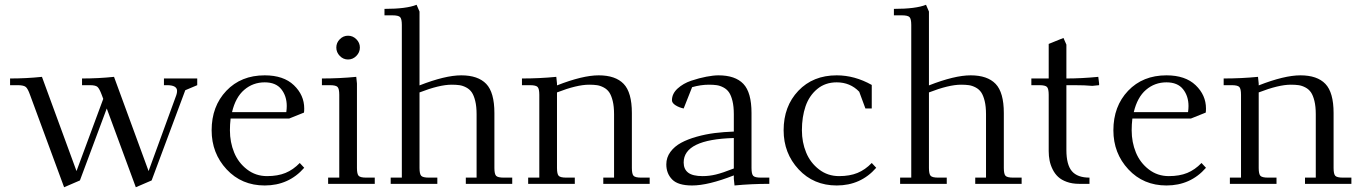

<svg xmlns="http://www.w3.org/2000/svg" viewBox="-20 -766 5669 800"><path d="M22 -411.1V-439Q89.8 -439 154.8 -445.8L298.8 -53.2L410.2 -354L403.8 -371.1Q394.5 -396 386.5 -403.6Q378.4 -411.1 355 -411.1H321.8V-439Q390.1 -439 455.1 -445.8L599.1 -53.2L714.8 -370.1Q717.8 -378.9 717.8 -387.2Q717.8 -411.1 675.8 -411.1H663.1V-439H801.8V-411.1L752 -390.1L611.8 -14.2L545.9 14.2L424.8 -314L313 -14.2L247.1 14.2L105 -371.1Q96.2 -396 87.9 -403.3Q79.6 -410.6 56.2 -411.1Z M861.8 -223.1Q861.8 -323.2 923.1 -387.7Q984.4 -452.1 1083 -452.1Q1161.6 -452.1 1204.6 -410.9Q1247.6 -369.6 1247.6 -314Q1247.6 -302.7 1246.6 -296.9L1184.6 -272H940.9Q938 -247.6 938 -223.1Q938 -173.3 955.6 -130.6Q973.1 -87.9 1009.3 -60.1Q1045.4 -32.2 1092.8 -32.2Q1137.2 -32.2 1169.4 -45.4Q1201.7 -58.6 1229 -86.9L1247.6 -66.9Q1183.1 6.8 1083 6.8Q986.8 6.8 924.3 -60.3Q861.8 -127.4 861.8 -223.1ZM946.8 -298.8H1172.9Q1174.8 -312.5 1174.8 -324.2Q1174.8 -365.7 1152.1 -394.3Q1129.4 -422.9 1083 -422.9Q1034.2 -422.9 997.8 -391.8Q961.4 -360.8 946.8 -298.8Z M1321.3 -411.1V-439Q1394 -439 1464.4 -445.8L1467.3 -418V-65.9Q1467.3 -41 1474.4 -33.4Q1481.4 -25.9 1506.3 -25.9H1541.5V0H1347.2V-25.9H1393.6V-371.1Q1393.6 -396 1386.5 -403.6Q1379.4 -411.1 1354.5 -411.1ZM1395.8 -533Q1381.3 -547.9 1381.3 -567.9Q1381.3 -587.9 1395.8 -602.5Q1410.2 -617.2 1430.2 -617.2Q1450.2 -617.2 1464.8 -602.5Q1479.5 -587.9 1479.5 -567.9Q1479.5 -547.9 1464.8 -533Q1450.2 -518.1 1430.2 -518.1Q1410.2 -518.1 1395.8 -533Z M1582 -702.1V-729Q1673.8 -729 1715.8 -746.1L1728 -717.8V-410.2Q1835 -452.1 1901.9 -452.1Q1971.7 -452.1 2005.9 -416.5Q2040 -380.9 2040 -294.9V-65.9Q2040 -41 2047.1 -33.4Q2054.2 -25.9 2079.1 -25.9H2114.3V0H1920.9V-25.9H1965.8V-290Q1965.8 -322.3 1960.2 -345.2Q1954.6 -368.2 1945.8 -381.1Q1937 -394 1922.6 -401.6Q1908.2 -409.2 1894.5 -411.1Q1880.9 -413.1 1861.8 -413.1Q1811 -413.1 1728 -380.9V-65.9Q1728 -41 1735.1 -33.4Q1742.2 -25.9 1767.1 -25.9H1802.2V0H1607.9V-25.9H1654.3V-662.1Q1654.3 -687 1647.2 -694.6Q1640.1 -702.1 1615.2 -702.1Z M2154.8 -411.1V-439Q2227.5 -439 2297.9 -445.8L2300.8 -418V-410.2Q2407.7 -452.1 2474.6 -452.1Q2544.4 -452.1 2578.6 -416.5Q2612.8 -380.9 2612.8 -294.9V-65.9Q2612.8 -41 2619.9 -33.4Q2627 -25.9 2651.9 -25.9H2687V0H2493.7V-25.9H2538.6V-290Q2538.6 -322.3 2533 -345.2Q2527.3 -368.2 2518.6 -381.1Q2509.8 -394 2495.4 -401.6Q2481 -409.2 2467.3 -411.1Q2453.6 -413.1 2434.6 -413.1Q2383.8 -413.1 2300.8 -380.9V-65.9Q2300.8 -41 2307.9 -33.4Q2314.9 -25.9 2339.8 -25.9H2375V0H2180.7V-25.9H2227.1V-371.1Q2227.1 -396 2220 -403.6Q2212.9 -411.1 2188 -411.1Z M2756.3 -81.1Q2756.3 -109.9 2773.4 -133.1Q2790.5 -156.2 2818.1 -171.1Q2845.7 -186 2883.3 -196.5Q2920.9 -207 2958.7 -211.7Q2996.6 -216.3 3037.6 -217.8V-290Q3037.6 -322.3 3032 -345.2Q3026.4 -368.2 3017.6 -381.1Q3008.8 -394 2994.4 -401.6Q2980 -409.2 2966.3 -411.1Q2952.6 -413.1 2933.6 -413.1Q2900.4 -413.1 2863.8 -402.8L2828.6 -314Q2809.6 -317.9 2794.7 -327.4Q2779.8 -336.9 2779.8 -348.1Q2779.8 -375.5 2803.2 -397Q2826.7 -418.5 2860.1 -429.7Q2893.6 -440.9 2923.3 -446.5Q2953.1 -452.1 2973.6 -452.1Q3043.5 -452.1 3077.4 -416.5Q3111.3 -380.9 3111.3 -294.9V-65.9Q3111.3 -41 3118.4 -33.4Q3125.5 -25.9 3150.4 -25.9H3185.5V0Q3110.4 0 3040.5 6.8L3037.6 -21V-35.2Q2930.7 6.8 2863.8 6.8Q2805.2 6.8 2780.8 -18.1Q2756.3 -43 2756.3 -81.1ZM2828.6 -88.9Q2828.6 -61 2847.4 -46.6Q2866.2 -32.2 2907.7 -32.2Q2935.1 -32.2 2962.6 -38.8Q2990.2 -45.4 3037.6 -64V-190.9Q2828.6 -185.1 2828.6 -88.9Z M3245.1 -223.1Q3245.1 -323.2 3306.4 -387.7Q3367.7 -452.1 3466.3 -452.1Q3541 -452.1 3612.3 -412.1V-314H3585.9L3560.1 -383.8Q3522.5 -422.9 3466.3 -422.9Q3418.5 -422.9 3385 -395Q3351.6 -367.2 3336.4 -323Q3321.3 -278.8 3321.3 -223.1Q3321.3 -173.3 3338.9 -130.6Q3356.4 -87.9 3392.6 -60.1Q3428.7 -32.2 3476.1 -32.2Q3520.5 -32.2 3552.7 -45.4Q3585 -58.6 3612.3 -86.9L3630.9 -66.9Q3566.4 6.8 3466.3 6.8Q3370.1 6.8 3307.6 -60.3Q3245.1 -127.4 3245.1 -223.1Z M3704.6 -702.1V-729Q3796.4 -729 3838.4 -746.1L3850.6 -717.8V-410.2Q3957.5 -452.1 4024.4 -452.1Q4094.2 -452.1 4128.4 -416.5Q4162.6 -380.9 4162.6 -294.9V-65.9Q4162.6 -41 4169.7 -33.4Q4176.8 -25.9 4201.7 -25.9H4236.8V0H4043.5V-25.9H4088.4V-290Q4088.4 -322.3 4082.8 -345.2Q4077.1 -368.2 4068.4 -381.1Q4059.6 -394 4045.2 -401.6Q4030.8 -409.2 4017.1 -411.1Q4003.4 -413.1 3984.4 -413.1Q3933.6 -413.1 3850.6 -380.9V-65.9Q3850.6 -41 3857.7 -33.4Q3864.7 -25.9 3889.6 -25.9H3924.8V0H3730.5V-25.9H3776.9V-662.1Q3776.9 -687 3769.8 -694.6Q3762.7 -702.1 3737.8 -702.1Z M4277.3 -411.1V-439H4349.6V-583L4411.1 -607.9L4423.3 -580.1V-439Q4485.8 -439 4556.2 -445.8L4559.6 -418V-411.1L4531.2 -408.2Q4501.5 -411.1 4454.6 -411.1H4423.3V-141.1Q4423.3 -79.6 4446.3 -52.7Q4469.2 -25.9 4519.5 -25.9V0H4476.6Q4447.8 0 4425.3 -8.1Q4402.8 -16.1 4388.9 -29.1Q4375 -42 4366 -60.3Q4356.9 -78.6 4353.3 -97.2Q4349.6 -115.7 4349.6 -136.2V-371.1Q4349.6 -396 4342.5 -403.6Q4335.4 -411.1 4310.5 -411.1Z M4619.1 -223.1Q4619.1 -323.2 4680.4 -387.7Q4741.7 -452.1 4840.3 -452.1Q4918.9 -452.1 4961.9 -410.9Q5004.9 -369.6 5004.9 -314Q5004.9 -302.7 5003.9 -296.9L4941.9 -272H4698.2Q4695.3 -247.6 4695.3 -223.1Q4695.3 -173.3 4712.9 -130.6Q4730.5 -87.9 4766.6 -60.1Q4802.7 -32.2 4850.1 -32.2Q4894.5 -32.2 4926.8 -45.4Q4959 -58.6 4986.3 -86.9L5004.9 -66.9Q4940.4 6.8 4840.3 6.8Q4744.1 6.8 4681.6 -60.3Q4619.1 -127.4 4619.1 -223.1ZM4704.1 -298.8H4930.2Q4932.1 -312.5 4932.1 -324.2Q4932.1 -365.7 4909.4 -394.3Q4886.7 -422.9 4840.3 -422.9Q4791.5 -422.9 4755.1 -391.8Q4718.8 -360.8 4704.1 -298.8Z M5078.6 -411.1V-439Q5151.4 -439 5221.7 -445.8L5224.6 -418V-410.2Q5331.5 -452.1 5398.4 -452.1Q5468.3 -452.1 5502.4 -416.5Q5536.6 -380.9 5536.6 -294.9V-65.9Q5536.6 -41 5543.7 -33.4Q5550.8 -25.9 5575.7 -25.9H5610.8V0H5417.5V-25.9H5462.4V-290Q5462.4 -322.3 5456.8 -345.2Q5451.2 -368.2 5442.4 -381.1Q5433.6 -394 5419.2 -401.6Q5404.8 -409.2 5391.1 -411.1Q5377.4 -413.1 5358.4 -413.1Q5307.6 -413.1 5224.6 -380.9V-65.9Q5224.6 -41 5231.7 -33.4Q5238.8 -25.9 5263.7 -25.9H5298.8V0H5104.5V-25.9H5150.9V-371.1Q5150.9 -396 5143.8 -403.6Q5136.7 -411.1 5111.8 -411.1Z"/></svg>

Font: Dihjauti
Style: Regular
Weight: 400
Designer: T. Christopher White
Version: Version 3.0.0